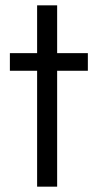

<svg xmlns="http://www.w3.org/2000/svg" viewBox="-20 -699 366 719"><path d="M119 0V-434H17V-500H119V-679H194V-500H309V-434H194V0Z"/></svg>

Font: Questrial
Style: Regular
Weight: 400
Designer: Joe Prince, Laura Meseguer
Foundry: Joe Prince, Laura Meseguer
Version: Version 2.000; ttfautohint (v1.8.3)